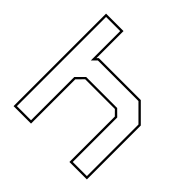

<svg xmlns="http://www.w3.org/2000/svg" viewBox="-187 -925 1100 1100"><g transform="rotate(45 363.0 -375.0)"><path d="M70 0V-749.5H211.5V-530.5L221 -540H561L664 -437V0H522.5V-368L492 -399H251.5L211.5 -358.5V0ZM83.5 -13.5H198V-364L246 -412H497.5L536 -374V-13.5H650.5V-431.5L555.5 -526.5H226.5L198 -498V-736H83.5Z"/></g></svg>

Font: Tourney Expanded Thin
Style: Regular
Weight: 100
Width: 7
Designer: Tyler Finck
Foundry: Etcetera Type Co
Version: Version 1.010; ttfautohint (v1.8.3)